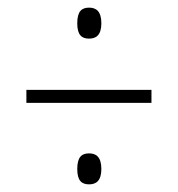

<svg xmlns="http://www.w3.org/2000/svg" viewBox="-20 -610 465 502"><path d="M213 -509C231 -509 245 -518 245 -549C245 -581 231 -590 213 -590C194 -590 182 -581 182 -549C182 -518 194 -509 213 -509ZM49 -341H376V-375H49ZM213 -128C231 -128 245 -137 245 -168C245 -200 231 -209 213 -209C194 -209 182 -200 182 -168C182 -137 194 -128 213 -128Z"/></svg>

Font: Noto Serif Armenian ExtraCondensed ExtraLight
Style: Regular
Weight: 200
Width: 2
Designer: Monotype Design Team
Foundry: Monotype Imaging Inc.
Version: Version 2.008